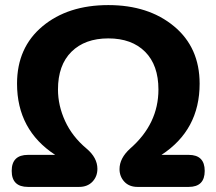

<svg xmlns="http://www.w3.org/2000/svg" viewBox="-20 -735 851 755"><path d="M291 0H90Q26 0 26 -63Q26 -126 90 -126H197Q47 -224 47 -406Q47 -548 147 -631.5Q247 -715 406 -715Q564 -715 664.5 -631.5Q765 -548 765 -406Q765 -224 615 -126H722Q785 -126 785 -63Q785 0 722 0H521Q488 0 469 -20.5Q450 -41 450 -70Q450 -113 492 -151Q603 -248 603 -383Q603 -479 550.5 -531.5Q498 -584 406 -584Q314 -584 261 -531.5Q208 -479 208 -383Q208 -320 236 -259Q264 -198 320 -151Q363 -115 363 -71Q363 -41 343.5 -20.5Q324 0 291 0Z"/></svg>

Font: Nunito ExtraBold
Style: Regular
Weight: 800
Designer: Vernon Adams
Foundry: Vernon Adams
Version: Version 3.602